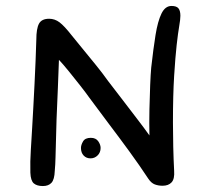

<svg xmlns="http://www.w3.org/2000/svg" viewBox="-20 -615 697 645"><path d="M561 -203Q561 -165 562 -122Q563 -79 565 -41Q567 -14 556.5 -2.5Q546 9 526 9Q512 9 500 4.5Q488 0 478 -15Q449 -59 415.5 -105Q382 -151 347.5 -196.5Q313 -242 280 -287Q268 -304 249.5 -327.5Q231 -351 212 -374.5Q193 -398 178 -414Q177 -375 174.5 -321.5Q172 -268 170 -215Q169 -173 168 -141.5Q167 -110 166.5 -86.5Q166 -63 164 -41Q163 -12 153 -1Q143 10 124 10Q104 10 93.5 1Q83 -8 82 -35Q81 -73 83.5 -110Q86 -147 88 -185Q90 -218 92 -256Q94 -294 96 -333Q98 -372 99.5 -410Q101 -448 102 -481Q102 -519 111 -535.5Q120 -552 145 -552Q164 -552 180 -540Q196 -528 221 -496Q243 -469 263 -444.5Q283 -420 303 -395.5Q323 -371 343 -343Q364 -316 389.5 -282.5Q415 -249 440 -216.5Q465 -184 482 -160Q481 -204 482 -248Q483 -292 484.5 -329Q486 -366 488 -388Q495 -451 502.5 -497.5Q510 -544 522.5 -569.5Q535 -595 556 -595Q573 -595 579.5 -587Q586 -579 586 -562Q586 -550 582 -527Q578 -504 573.5 -464Q569 -424 565 -360Q561 -296 561 -203ZM252 -118Q252 -128 259 -140Q266 -152 285 -152Q302 -152 310 -140.5Q318 -129 318 -118Q318 -103 308 -93Q298 -83 284 -83Q270 -83 261 -92.5Q252 -102 252 -118Z"/></svg>

Font: Playpen Sans Hebrew
Style: Regular
Weight: 400
Designer: Tom Grace, Laura Meseguer, Veronika Burian, José Scaglione
Foundry: TypeTogether
Version: Version 2.000